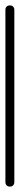

<svg xmlns="http://www.w3.org/2000/svg" viewBox="-20 -690 73 710"><path d="M0 -17H33V-654H0ZM17 -33Q9 -33 4.5 -28.5Q0 -24 0 -17Q0 -9 4.5 -4.5Q9 0 17 0Q24 0 28.5 -4.5Q33 -9 33 -17Q33 -24 28.5 -28.5Q24 -33 17 -33ZM17 -670Q9 -670 4.5 -665.5Q0 -661 0 -654Q0 -646 4.5 -641.5Q9 -637 17 -637Q24 -637 28.5 -641.5Q33 -646 33 -654Q33 -661 28.5 -665.5Q24 -670 17 -670Z"/></svg>

Font: Wavefont Light
Style: Regular
Weight: 300
Version: Version 3.004;gftools[0.9.33]